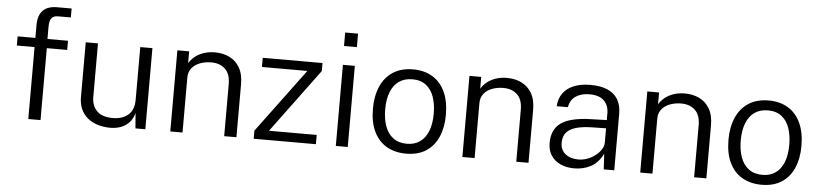

<svg xmlns="http://www.w3.org/2000/svg" viewBox="-44 -966 5198 1219"><g transform="rotate(5 2555.0 -356.5)"><path d="M365.5 -517V-458.5H235.5V0H157.5V-458.5H44.5V-517H157.5V-599Q157.5 -660 187.5 -691.5Q217.5 -723 279 -723H370.5V-666H291Q258 -666 246.2 -648.2Q234.5 -630.5 234.5 -595V-517Z M677 10Q635.5 9.5 599.5 -1.8Q563.5 -13 536.2 -35.2Q509 -57.5 493.8 -90.8Q478.5 -124 478.5 -168V-517H556.5V-175Q556.5 -120.5 589.5 -86.8Q622.5 -53 691 -53Q752 -53 789 -84.8Q826 -116.5 826 -181V-517H903.5V0H840.5L832.5 -98Q823.5 -61 801.2 -37Q779 -13 747.2 -1.2Q715.5 10.5 677 10Z M1062.5 0V-517H1137.5V-441.5Q1150.5 -464 1173.2 -483Q1196 -502 1228.8 -513.5Q1261.5 -525 1302.5 -525Q1352.5 -525 1393.8 -505.2Q1435 -485.5 1459.5 -444Q1484 -402.5 1484 -337.5V0H1406V-330.5Q1406 -396.5 1372.5 -428Q1339 -459.5 1284 -459.5Q1246.5 -459.5 1213.5 -447.5Q1180.5 -435.5 1160.5 -411Q1140.5 -386.5 1140.5 -349.5V0Z M1594 0V-51.5L1896 -458.5H1606.5V-517H1987.5V-466L1686.5 -59H1990.5V0Z M2193.5 -517V0H2117.5V-517ZM2196 -722.5V-636.5H2114V-722.5Z M2565 10Q2495 10 2442.2 -20.2Q2389.5 -50.5 2360.5 -110Q2331.5 -169.5 2331.5 -256.5Q2331.5 -337.5 2358.2 -398.5Q2385 -459.5 2437 -493.2Q2489 -527 2565.5 -527Q2635.5 -527 2687.2 -496.2Q2739 -465.5 2767.8 -405.2Q2796.5 -345 2796.5 -256.5Q2796.5 -177.5 2770.5 -117.5Q2744.5 -57.5 2693.2 -23.8Q2642 10 2565 10ZM2565.5 -53Q2614 -53 2648.2 -77Q2682.5 -101 2700.8 -147Q2719 -193 2719 -258.5Q2719 -317.5 2703 -364Q2687 -410.5 2653 -437.2Q2619 -464 2565.5 -464Q2516 -464 2481.2 -440.2Q2446.5 -416.5 2428 -370.5Q2409.5 -324.5 2409.5 -258.5Q2409.5 -199.5 2425.8 -153.2Q2442 -107 2476.5 -80Q2511 -53 2565.5 -53Z M2924 0V-517H2999V-441.5Q3012 -464 3034.8 -483Q3057.5 -502 3090.2 -513.5Q3123 -525 3164 -525Q3214 -525 3255.2 -505.2Q3296.5 -485.5 3321 -444Q3345.5 -402.5 3345.5 -337.5V0H3267.5V-330.5Q3267.5 -396.5 3234 -428Q3200.5 -459.5 3145.5 -459.5Q3108 -459.5 3075 -447.5Q3042 -435.5 3022 -411Q3002 -386.5 3002 -349.5V0Z M3637 10Q3586.5 10 3548.5 -7.8Q3510.5 -25.5 3489.2 -58.5Q3468 -91.5 3468 -138Q3468 -224 3526.8 -265.5Q3585.5 -307 3717 -310.5L3817 -313.5V-356.5Q3817 -407 3786.2 -437.2Q3755.5 -467.5 3691.5 -467Q3643.5 -467 3608.2 -444.8Q3573 -422.5 3563.5 -373.5H3492.5Q3495.5 -422 3520 -456.2Q3544.5 -490.5 3589 -508.8Q3633.5 -527 3695.5 -527Q3759.5 -527 3803.2 -508.2Q3847 -489.5 3869.5 -452.2Q3892 -415 3892 -360V0H3825L3819.5 -99.5Q3788.5 -38 3740.8 -14Q3693 10 3637 10ZM3659 -48.5Q3687 -48.5 3714.8 -58.5Q3742.5 -68.5 3765.5 -86Q3788.5 -103.5 3802.5 -125Q3816.5 -146.5 3817 -169V-261L3733.5 -259.5Q3668 -258.5 3626.2 -246.5Q3584.5 -234.5 3564.2 -209.8Q3544 -185 3544 -145Q3544 -99.5 3576 -74Q3608 -48.5 3659 -48.5Z M4057.5 0V-517H4132.5V-441.5Q4145.5 -464 4168.2 -483Q4191 -502 4223.8 -513.5Q4256.5 -525 4297.5 -525Q4347.5 -525 4388.8 -505.2Q4430 -485.5 4454.5 -444Q4479 -402.5 4479 -337.5V0H4401V-330.5Q4401 -396.5 4367.5 -428Q4334 -459.5 4279 -459.5Q4241.5 -459.5 4208.5 -447.5Q4175.5 -435.5 4155.5 -411Q4135.5 -386.5 4135.5 -349.5V0Z M4831 10Q4761 10 4708.2 -20.2Q4655.5 -50.5 4626.5 -110Q4597.5 -169.5 4597.5 -256.5Q4597.5 -337.5 4624.2 -398.5Q4651 -459.5 4703 -493.2Q4755 -527 4831.5 -527Q4901.5 -527 4953.2 -496.2Q5005 -465.5 5033.8 -405.2Q5062.5 -345 5062.5 -256.5Q5062.5 -177.5 5036.5 -117.5Q5010.5 -57.5 4959.2 -23.8Q4908 10 4831 10ZM4831.5 -53Q4880 -53 4914.2 -77Q4948.5 -101 4966.8 -147Q4985 -193 4985 -258.5Q4985 -317.5 4969 -364Q4953 -410.5 4919 -437.2Q4885 -464 4831.5 -464Q4782 -464 4747.2 -440.2Q4712.5 -416.5 4694 -370.5Q4675.5 -324.5 4675.5 -258.5Q4675.5 -199.5 4691.8 -153.2Q4708 -107 4742.5 -80Q4777 -53 4831.5 -53Z"/></g></svg>

Font: Public Sans Thin Light
Style: Regular
Weight: 300
Version: Version 1.007